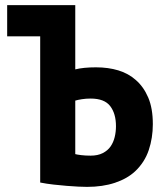

<svg xmlns="http://www.w3.org/2000/svg" viewBox="-20 -720 640 750"><path d="M137 -578H8V-700H274V-449Q306 -457 355 -457Q403 -457 442.5 -445Q482 -433 511 -407Q541 -381 559 -339Q577 -297 577 -235Q577 -181 561 -133.5Q545 -86 508 -51Q477 -22 429 -6Q381 10 320 10Q306 10 285.5 9Q265 8 240.5 6Q216 4 189 1Q162 -2 137 -7ZM334 -112Q362 -112 381.5 -122Q401 -132 412 -148Q423 -164 428 -184.5Q433 -205 433 -227Q433 -276 410.5 -305.5Q388 -335 334 -335Q316 -335 300 -332.5Q284 -330 274 -327V-118Q281 -116 297.5 -114Q314 -112 334 -112Z"/></svg>

Font: PT Mono
Style: Bold
Weight: 700
Monospace: yes
Designer: A.Korolkova, I.Chaeva
Foundry: ParaType Ltd
Version: Version 1.000 OFL